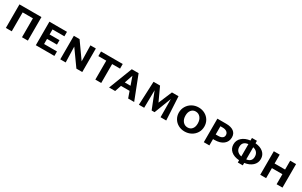

<svg xmlns="http://www.w3.org/2000/svg" viewBox="232 -1907 5253 3341"><g transform="rotate(30 2859.0 -236.5)"><path d="M522 0H404V-380H198V0H80V-473H522Z M1055 -90V0H682V-473H1035V-383H796V-282H995V-193H796V-90Z M1615 -473V0H1497L1273 -314L1282 0H1173V-473H1288L1513 -155L1506 -473Z M2155 -380H1996V0H1878V-380H1719V-473H2155Z M2492 -128H2319L2276 0H2154L2337 -473H2474L2658 0H2537ZM2462 -213 2403 -381 2347 -213Z M3188 0 3185 -364 3054 -24H2995L2864 -355L2859 0H2753L2774 -473H2905L3030 -202L3144 -473H3276L3302 0Z M3423 -231Q3423 -299 3456.5 -356Q3490 -413 3549 -446.5Q3608 -480 3681 -480Q3751 -480 3808 -448.5Q3865 -417 3897.5 -362Q3930 -307 3930 -239Q3930 -168 3895 -112Q3860 -56 3801 -24.5Q3742 7 3671 7Q3601 7 3544 -24.5Q3487 -56 3455 -110.5Q3423 -165 3423 -231ZM3804 -228Q3804 -302 3766.5 -347.5Q3729 -393 3670 -393Q3616 -393 3582.5 -352.5Q3549 -312 3549 -243Q3549 -169 3586.5 -124.5Q3624 -80 3683 -80Q3738 -80 3771 -119.5Q3804 -159 3804 -228Z M4440 -316Q4440 -230 4375.5 -178.5Q4311 -127 4198 -127H4169V0H4057V-473H4233Q4332 -473 4386 -433Q4440 -393 4440 -316ZM4329 -298Q4329 -338 4298 -361.5Q4267 -385 4213 -385H4169V-220H4218Q4271 -220 4300 -240Q4329 -260 4329 -298Z M4846 -39V10H4746V-35Q4641 -42 4581.5 -93.5Q4522 -145 4522 -227Q4522 -310 4583 -364.5Q4644 -419 4746 -432V-483H4846V-434Q4948 -425 5006 -374Q5064 -323 5064 -243Q5064 -161 5004.5 -107Q4945 -53 4846 -39ZM4746 -112V-359Q4632 -346 4632 -242Q4632 -189 4661.5 -156Q4691 -123 4746 -112ZM4953 -225Q4953 -276 4925.5 -309Q4898 -342 4846 -354V-110Q4953 -124 4953 -225Z M5638 -473V0H5520V-202H5309V0H5191V-473H5309V-295H5520V-473Z"/></g></svg>

Font: Ysabeau SC
Style: Bold
Weight: 700
Designer: Christian Thalmann (Catharsis Fonts)
Version: Version 0.003